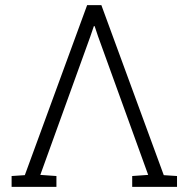

<svg xmlns="http://www.w3.org/2000/svg" viewBox="-20 -731 744 751"><path d="M25.4 0V-42.5L77.1 -45.9L320.8 -710.9H376.5L620.6 -45.9L672.4 -42.5V0H497.1V-42.5L559.6 -46.9L363.3 -589.4L350.1 -628.9H347.2L333 -587.4L137.7 -46.9L200.7 -42.5V0Z"/></svg>

Font: Roboto Slab LO Light
Style: Regular
Weight: 300
Designer: Google
Version: Version 2.000